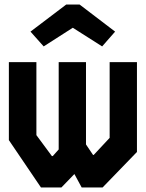

<svg xmlns="http://www.w3.org/2000/svg" viewBox="-20 -824 640 844"><path d="M462 -551V-218L392 -143H389L358 -189V-551H238V-167L212 -138H208L140 -230V-551H19V-208L160 0H250L307 -59L339 0H431L582 -156V-551ZM330 -804H271L114 -685L172 -620L300 -702L429 -620L486 -685Z"/></svg>

Font: Kode Mono
Style: Bold
Weight: 700
Monospace: yes
Designer: Isa Ozler
Foundry: Kadena LLC
Version: Version 1.206;gftools[0.9.28]